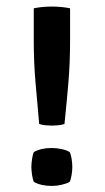

<svg xmlns="http://www.w3.org/2000/svg" viewBox="-20 -572 328 600"><path d="M102.5 -184.5Q96.5 -252 91 -314.2Q85.5 -376.5 85.5 -446V-546Q96.5 -548.5 111.8 -550Q127 -551.5 142 -551.5Q157.5 -551.5 172.5 -550Q187.5 -548.5 199 -546V-446Q199 -377 193.8 -314.5Q188.5 -252 181.5 -184.5Q172 -181.5 161.5 -180.5Q151 -179.5 142 -179.5Q133 -179.5 122.2 -180.5Q111.5 -181.5 102.5 -184.5ZM142 -109.5Q157 -109.5 172.2 -106.2Q187.5 -103 197.5 -97Q201.5 -90.5 203.8 -75.5Q206 -60.5 206 -50.5Q206 -40 203.8 -25.2Q201.5 -10.5 197.5 -3.5Q187.5 2 172.2 5.5Q157 9 142 9Q108 9 86 -3.5Q82.5 -10.5 80.2 -25.2Q78 -40 78 -50.5Q78 -60.5 80.2 -75.5Q82.5 -90.5 86 -97Q108 -109.5 142 -109.5Z"/></svg>

Font: Signika SC
Style: Regular
Weight: 400
Designer: Anna Giedryś
Foundry: Anna Giedryś
Version: Version 2.000; ttfautohint (v1.8.3) -l 8 -r 50 -G 200 -x 9 -